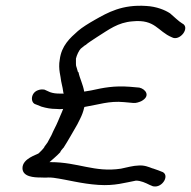

<svg xmlns="http://www.w3.org/2000/svg" viewBox="-20 -643 671 675"><path d="M154 -73C165 -83 180 -95 191 -107L192 -108V-109C194 -113 197 -117 201 -121V-122L203 -123C221 -151 235 -177 252 -206L262 -226C268 -238 273 -251 276 -265L277 -267C326 -275 364 -289 416 -284C428 -283 436 -282 449 -281C458 -280 469 -284 476 -287C511 -305 492 -330 470 -335L436 -338C381 -342 345 -335 300 -325L276 -321C272 -346 260 -368 256 -389L254 -390L249 -407C247 -412 247 -416 247 -420V-437C250 -450 258 -466 264 -472L279 -484H280C290 -493 308 -504 323 -514C363 -539 394 -564 446 -568C526 -576 534 -533 584 -512C612 -496 651 -547 620 -561C608 -568 590 -586 578 -596C560 -608 530 -620 495 -622C409 -628 359 -599 313 -573C292 -561 269 -547 254 -534C227 -510 196 -483 190 -433C187 -418 188 -400 190 -388L193 -371C195 -352 200 -339 202 -322C202 -319 203 -317 204 -314H190C178 -314 167 -315 156 -319L136 -328H135C129 -329 122 -329 114 -326C87 -317 86 -281 106 -276L126 -268C143 -263 159 -260 178 -260C185 -259 194 -259 202 -260C199 -253 196 -244 192 -236L184 -217C177 -200 169 -187 161 -168L154 -155C152 -152 150 -147 147 -142L136 -127V-126C134 -122 121 -108 116 -104C110 -99 59 -86 59 -52C59 -21 100 -19 123 -19C131 -19 140 -18 149 -19C154 -19 162 -19 168 -18C219 -11 265 3 326 7C383 11 420 -1 458 -8C475 -8 492 0 506 7L518 12H519C552 19 580 -31 547 -40L537 -44C529 -47 523 -49 517 -51H516C503 -56 487 -63 466 -61C451 -61 423 -54 405 -50C312 -36 255 -73 158 -73Z"/></svg>

Font: Stray Cat
Style: BdExtObl
Weight: 700
Version: Version 1.0